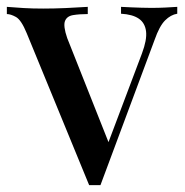

<svg xmlns="http://www.w3.org/2000/svg" viewBox="-24 -536 539 560"><path d="M493 -516V-496Q474 -493 457.5 -476.5Q441 -460 427 -420L269 4Q261 4 252.5 4Q244 4 236 4L54 -439Q38 -478 22.5 -486.5Q7 -495 -4 -495V-516Q20 -514 45.5 -512.5Q71 -511 102 -511Q133 -511 167.5 -512.5Q202 -514 232 -516V-495Q208 -495 189.5 -492Q171 -489 165.5 -474.5Q160 -460 172 -425L295 -115L287 -107L390 -380Q405 -420 402 -444.5Q399 -469 381 -481.5Q363 -494 329 -496V-516Q346 -515 360.5 -514.5Q375 -514 388.5 -513.5Q402 -513 417 -513Q439 -513 458.5 -514Q478 -515 493 -516Z"/></svg>

Font: Playfair Display Medium
Style: Regular
Weight: 500
Designer: Claus Eggers Sørensen
Foundry: Claus Eggers Sørensen
Version: Version 1.203